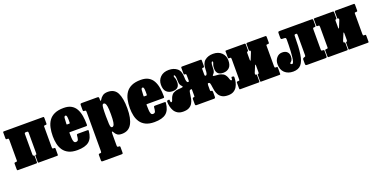

<svg xmlns="http://www.w3.org/2000/svg" viewBox="-20 -1350 4768 2420"><g transform="rotate(-20 2364.0 -140.0)"><path d="M255 -125.5Q255 -105 263.5 -105H264Q271 -105 273.2 -102Q275.5 -99 275.5 -88V-15Q275.5 -6 272.8 -3Q270 0 261.5 0H19Q10 0 7.5 -3.2Q5 -6.5 5 -16V-89Q5 -99.5 9.2 -102.2Q13.5 -105 23 -105H28Q38 -105 41.5 -107.2Q45 -109.5 45 -119V-393Q45 -406 42.5 -410.8Q40 -415.5 27 -415.5H18Q10 -415.5 7.5 -418.8Q5 -422 5 -430.5V-509Q5 -517.5 8.8 -518.8Q12.5 -520 20.5 -520H541Q550 -520 552.5 -516.8Q555 -513.5 555 -504V-431.5Q555 -421 551 -418.2Q547 -415.5 537 -415.5H532Q522.5 -415.5 518.8 -413.2Q515 -411 515 -401.5V-127.5Q515 -114.5 517.5 -109.8Q520 -105 533 -105H542Q550.5 -105 552.8 -101.8Q555 -98.5 555 -90V-11Q555 -3 551.5 -1.5Q548 0 539.5 0H296.5Q288.5 0 287 -3.8Q285.5 -7.5 285.5 -15.5V-90.5Q285.5 -99 287.5 -102Q289.5 -105 296.5 -105H297Q302.5 -105 303.8 -108.2Q305 -111.5 305 -124.5V-395Q305 -406.5 301.2 -411Q297.5 -415.5 286 -415.5H277Q265 -415.5 260 -412.2Q255 -409 255 -396Z M575 -250Q575 -310 586 -362.5Q597 -415 624.5 -455Q652 -495 700.8 -517.5Q749.5 -540 825 -540Q887 -540 926.8 -517Q966.5 -494 988.8 -453.5Q1011 -413 1020 -359.5Q1029 -306 1029 -245Q1029 -233.5 1026.2 -229.8Q1023.5 -226 1012 -226H799Q788.5 -226 788 -223.2Q787.5 -220.5 787.5 -211Q788 -175.5 789.8 -146.5Q791.5 -117.5 799.2 -100.2Q807 -83 825 -83Q851 -83 857.5 -102.5Q864 -122 867 -161Q868 -173 885 -173H1011Q1021.5 -173 1023.5 -170.8Q1025.5 -168.5 1025 -160Q1017.5 -64.5 966 -22.2Q914.5 20 808 20Q738.5 20 693 -2.2Q647.5 -24.5 621.8 -62.5Q596 -100.5 585.5 -149Q575 -197.5 575 -250ZM803 -329H821Q831.5 -329 832.5 -330.8Q833.5 -332.5 834 -342.5Q835.5 -384 832 -412.5Q828.5 -441 814 -441Q797 -441 794.2 -415Q791.5 -389 790 -347.5Q789.5 -336.5 789.8 -332.8Q790 -329 803 -329Z M1041 -441V-497.5Q1041 -513 1046 -516.5Q1051 -520 1065.5 -520H1268.5Q1279 -520 1285 -516.8Q1291 -513.5 1291 -502V-475Q1291 -464 1295.8 -464.2Q1300.5 -464.5 1307.5 -477Q1322 -503 1347.5 -521.5Q1373 -540 1417 -540Q1506.5 -540 1542.8 -468Q1579 -396 1579 -261Q1579 -126 1537.8 -53.5Q1496.5 19 1407 19Q1366 19 1345.5 4Q1325 -11 1311.5 -37Q1303.5 -52.5 1297.2 -51.2Q1291 -50 1291 -13V129Q1291 145 1294.2 150Q1297.5 155 1310.5 155H1313.5Q1323.5 155 1327.2 157.8Q1331 160.5 1331 171V239Q1331 254 1326.5 257Q1322 260 1306.5 260H1063.5Q1048.5 260 1044.8 256Q1041 252 1041 238V174Q1041 162.5 1044.2 158.8Q1047.5 155 1059.5 155H1061.5Q1074.5 155 1077.8 150.2Q1081 145.5 1081 128.5V-389Q1081 -406.5 1077 -410.8Q1073 -415 1063.5 -415H1058.5Q1047.5 -415 1044.2 -419.2Q1041 -423.5 1041 -441ZM1291 -261Q1291 -189 1293.8 -155.5Q1296.5 -122 1302.5 -112.5Q1308.5 -103 1319 -103Q1328.5 -103 1337.8 -112.5Q1347 -122 1353 -155.5Q1359 -189 1359 -261Q1359 -333 1353 -366.5Q1347 -400 1337.8 -409.5Q1328.5 -419 1319 -419Q1308.5 -419 1302.5 -409.5Q1296.5 -400 1293.8 -366.5Q1291 -333 1291 -261Z M1609 -250Q1609 -310 1620 -362.5Q1631 -415 1658.5 -455Q1686 -495 1734.8 -517.5Q1783.5 -540 1859 -540Q1921 -540 1960.8 -517Q2000.5 -494 2022.8 -453.5Q2045 -413 2054 -359.5Q2063 -306 2063 -245Q2063 -233.5 2060.2 -229.8Q2057.5 -226 2046 -226H1833Q1822.5 -226 1822 -223.2Q1821.5 -220.5 1821.5 -211Q1822 -175.5 1823.8 -146.5Q1825.5 -117.5 1833.2 -100.2Q1841 -83 1859 -83Q1885 -83 1891.5 -102.5Q1898 -122 1901 -161Q1902 -173 1919 -173H2045Q2055.5 -173 2057.5 -170.8Q2059.5 -168.5 2059 -160Q2051.5 -64.5 2000 -22.2Q1948.5 20 1842 20Q1772.5 20 1727 -2.2Q1681.5 -24.5 1655.8 -62.5Q1630 -100.5 1619.5 -149Q1609 -197.5 1609 -250ZM1837 -329H1855Q1865.5 -329 1866.5 -330.8Q1867.5 -332.5 1868 -342.5Q1869.5 -384 1866 -412.5Q1862.5 -441 1848 -441Q1831 -441 1828.2 -415Q1825.5 -389 1824 -347.5Q1823.5 -336.5 1823.8 -332.8Q1824 -329 1837 -329Z M2981 -164Q2980.5 -135.5 2974 -103.8Q2967.5 -72 2951.2 -43.8Q2935 -15.5 2906 2.2Q2877 20 2831 20Q2781.5 20 2752.2 3.5Q2723 -13 2707.8 -39.2Q2692.5 -65.5 2686 -95Q2679.5 -124.5 2676.8 -150.8Q2674 -177 2669 -193.5Q2664 -210 2651 -210H2649Q2640 -210 2637.8 -205.2Q2635.5 -200.5 2635 -184V-122Q2635 -110.5 2637.2 -107.8Q2639.5 -105 2647.5 -105H2649.5Q2660 -105 2662.5 -99Q2665 -93 2665 -82V-19.5Q2665 0 2648.5 0H2411.5Q2395 0 2395 -19.5V-82Q2395 -93 2397.5 -99Q2400 -105 2410.5 -105H2411.5Q2420 -105 2422.5 -107.8Q2425 -110.5 2425 -122V-196Q2425 -212.5 2422.8 -211.2Q2420.5 -210 2411.5 -210H2409.5Q2396.5 -210 2391.5 -193.5Q2386.5 -177 2383.8 -150.8Q2381 -124.5 2374.5 -95Q2368 -65.5 2352.8 -39.2Q2337.5 -13 2308.2 3.5Q2279 20 2229.5 20Q2184 20 2154.8 2.2Q2125.5 -15.5 2109.2 -43.8Q2093 -72 2086.5 -103.8Q2080 -135.5 2079.5 -164Q2079.5 -171 2081 -175.5Q2082.5 -180 2091.5 -181.5L2097.5 -182.5Q2106.5 -184 2110.2 -183.5Q2114 -183 2115 -175.5Q2117 -158.5 2118.2 -151Q2119.5 -143.5 2126 -143.5Q2137.5 -143.5 2142.2 -157.2Q2147 -171 2154 -190.8Q2161 -210.5 2176.8 -229.5Q2192.5 -248.5 2225.5 -259Q2243 -264.5 2263.2 -266.2Q2283.5 -268 2300.5 -269.2Q2317.5 -270.5 2325 -274Q2332.5 -277.5 2324 -286.5Q2315 -296.5 2308 -306.2Q2301 -316 2297 -333Q2293 -350 2293 -381Q2293 -413.5 2288 -431.5Q2283 -449.5 2274.5 -449.5Q2266.5 -449.5 2266.5 -440Q2266.5 -430 2270.5 -422.8Q2274.5 -415.5 2278.5 -400.5Q2282.5 -385.5 2282.5 -353Q2282.5 -313.5 2260.5 -290.5Q2238.5 -267.5 2189.5 -267.5Q2141 -267.5 2109.5 -297.5Q2078 -327.5 2078 -393.5Q2078 -455 2119.8 -496Q2161.5 -537 2233.5 -537Q2301 -537 2344.5 -501.2Q2388 -465.5 2388 -381Q2388 -348.5 2393.8 -329.2Q2399.5 -310 2412 -310H2414Q2421.5 -310 2423.5 -314.8Q2425.5 -319.5 2425.5 -329L2425 -388.5Q2425 -406 2422 -410.5Q2419 -415 2409 -415H2406Q2396.5 -415 2394.8 -419Q2393 -423 2393 -436V-503Q2393 -514.5 2396.5 -517.2Q2400 -520 2411 -520H2649.5Q2661 -520 2664.2 -517.2Q2667.5 -514.5 2667.5 -503V-436Q2667.5 -423 2665.2 -419Q2663 -415 2653.5 -415H2651.5Q2641.5 -415 2638.2 -412Q2635 -409 2635 -391V-329Q2635.5 -319.5 2637.2 -314.8Q2639 -310 2646.5 -310H2648.5Q2661 -310 2666.8 -329.2Q2672.5 -348.5 2672.5 -381Q2672.5 -465.5 2716 -501.2Q2759.5 -537 2827 -537Q2899 -537 2940.8 -496Q2982.5 -455 2982.5 -393.5Q2982.5 -327.5 2951.2 -297.5Q2920 -267.5 2871 -267.5Q2822.5 -267.5 2800.2 -290.5Q2778 -313.5 2778 -353Q2778 -385.5 2782 -400.5Q2786 -415.5 2790 -422.8Q2794 -430 2794 -440Q2794 -449.5 2786 -449.5Q2777.5 -449.5 2772.5 -431.5Q2767.5 -413.5 2767.5 -381Q2767.5 -350 2763.5 -333Q2759.5 -316 2752.8 -306.2Q2746 -296.5 2736.5 -286.5Q2728 -277.5 2735.5 -274Q2743 -270.5 2760 -269.2Q2777 -268 2797.5 -266.2Q2818 -264.5 2835 -259Q2868 -248.5 2883.8 -229.5Q2899.5 -210.5 2906.5 -190.8Q2913.5 -171 2918.5 -157.2Q2923.5 -143.5 2934.5 -143.5Q2941 -143.5 2942.2 -151Q2943.5 -158.5 2945.5 -175.5Q2946.5 -183 2950.2 -183.5Q2954 -184 2963 -182.5L2969 -181.5Q2978 -180 2979.5 -175.5Q2981 -171 2981 -164Z M3497.5 -127.5Q3497.5 -114.5 3500 -109.8Q3502.5 -105 3515.5 -105H3524.5Q3533 -105 3535.2 -101.8Q3537.5 -98.5 3537.5 -90V-11Q3537.5 -3 3534 -1.5Q3530.5 0 3522 0H3279Q3271 0 3269.5 -3.8Q3268 -7.5 3268 -15.5V-90.5Q3268 -105 3276.5 -105H3279Q3283.5 -105 3285.5 -108.2Q3287.5 -111.5 3287.5 -124.5V-209.5Q3287.5 -224 3284 -225.8Q3280.5 -227.5 3277.5 -220L3246 -144Q3244.5 -140.5 3241.2 -132.8Q3238 -125 3238 -118.5Q3238 -105 3247 -105H3248.5Q3255 -105 3256.5 -102Q3258 -99 3258 -88V-15Q3258 -6 3255.2 -3Q3252.5 0 3244 0H3001.5Q2992.5 0 2990 -3.2Q2987.5 -6.5 2987.5 -16V-89Q2987.5 -99.5 2991.8 -102.2Q2996 -105 3005.5 -105H3010.5Q3020.5 -105 3024 -107.2Q3027.5 -109.5 3027.5 -119V-393Q3027.5 -406 3025 -410.8Q3022.5 -415.5 3009.5 -415.5H3000.5Q2992.5 -415.5 2990 -418.8Q2987.5 -422 2987.5 -430.5V-509.5Q2987.5 -518 2991.2 -519.2Q2995 -520.5 3003 -520.5H3244Q3257.5 -520.5 3257.5 -505V-430Q3257.5 -415.5 3250 -415.5H3247.5Q3243 -415.5 3240.2 -412.2Q3237.5 -409 3237.5 -396V-311Q3237.5 -291.5 3241.5 -293.8Q3245.5 -296 3250 -306.5L3283 -388Q3284.5 -391 3286 -397Q3287.5 -403 3287.5 -405Q3287.5 -415.5 3278 -415.5H3276.5Q3271 -415.5 3269.5 -418.5Q3268 -421.5 3268 -432.5V-505.5Q3268 -514.5 3270.8 -517.5Q3273.5 -520.5 3282 -520.5H3523.5Q3532.5 -520.5 3535 -517.2Q3537.5 -514 3537.5 -504.5V-431.5Q3537.5 -421 3533.5 -418.2Q3529.5 -415.5 3519.5 -415.5H3514.5Q3505 -415.5 3501.2 -413.2Q3497.5 -411 3497.5 -401.5Z M3547.5 -135Q3547.5 -185.5 3577 -220.2Q3606.5 -255 3651.5 -255Q3694.5 -255 3717.5 -233Q3740.5 -211 3740.5 -171Q3740.5 -138.5 3731 -123.5Q3721.5 -108.5 3712 -102Q3702.5 -95.5 3702.5 -89Q3702.5 -80 3710.5 -77.5Q3718.5 -75 3723.5 -75Q3734.5 -75 3741.8 -97.5Q3749 -120 3753.2 -156.5Q3757.5 -193 3759.8 -235Q3762 -277 3762.8 -317Q3763.5 -357 3763.5 -386Q3763.5 -407 3756.8 -411Q3750 -415 3729 -415H3722.5Q3706 -415 3699.8 -418.2Q3693.5 -421.5 3693.5 -439V-491Q3693.5 -509.5 3696.8 -514.8Q3700 -520 3718.5 -520H4139.5Q4157 -520 4159.8 -514.8Q4162.5 -509.5 4162.5 -492V-440Q4162.5 -424.5 4160 -419.8Q4157.5 -415 4145.5 -415H4143.5Q4130.5 -415 4126.5 -411.2Q4122.5 -407.5 4122.5 -391V-124Q4122.5 -111.5 4126.5 -108.2Q4130.5 -105 4142.5 -105H4143.5Q4156 -105 4159.2 -102.8Q4162.5 -100.5 4162.5 -88V-25Q4162.5 -8 4158.2 -4Q4154 0 4137.5 0H3900.5Q3883.5 0 3878 -4Q3872.5 -8 3872.5 -26V-81Q3872.5 -94.5 3885.8 -99.8Q3899 -105 3908.5 -105H3894.5Q3904.5 -105 3908.5 -108.2Q3912.5 -111.5 3912.5 -129V-383Q3912.5 -403.5 3910.5 -409.2Q3908.5 -415 3898.5 -415H3892.5Q3879.5 -415 3876.5 -409.5Q3873.5 -404 3873.5 -390.5Q3873.5 -244 3860 -153.5Q3846.5 -63 3810 -21.5Q3773.5 20 3703.5 20Q3634.5 20 3591 -20Q3547.5 -60 3547.5 -135Z M4682.5 -127.5Q4682.5 -114.5 4685 -109.8Q4687.5 -105 4700.5 -105H4709.5Q4718 -105 4720.2 -101.8Q4722.5 -98.5 4722.5 -90V-11Q4722.5 -3 4719 -1.5Q4715.5 0 4707 0H4464Q4456 0 4454.5 -3.8Q4453 -7.5 4453 -15.5V-90.5Q4453 -105 4461.5 -105H4464Q4468.5 -105 4470.5 -108.2Q4472.5 -111.5 4472.5 -124.5V-209.5Q4472.5 -224 4469 -225.8Q4465.5 -227.5 4462.5 -220L4431 -144Q4429.5 -140.5 4426.2 -132.8Q4423 -125 4423 -118.5Q4423 -105 4432 -105H4433.5Q4440 -105 4441.5 -102Q4443 -99 4443 -88V-15Q4443 -6 4440.2 -3Q4437.5 0 4429 0H4186.5Q4177.5 0 4175 -3.2Q4172.5 -6.5 4172.5 -16V-89Q4172.5 -99.5 4176.8 -102.2Q4181 -105 4190.5 -105H4195.5Q4205.5 -105 4209 -107.2Q4212.5 -109.5 4212.5 -119V-393Q4212.5 -406 4210 -410.8Q4207.5 -415.5 4194.5 -415.5H4185.5Q4177.5 -415.5 4175 -418.8Q4172.5 -422 4172.5 -430.5V-509.5Q4172.5 -518 4176.2 -519.2Q4180 -520.5 4188 -520.5H4429Q4442.5 -520.5 4442.5 -505V-430Q4442.5 -415.5 4435 -415.5H4432.5Q4428 -415.5 4425.2 -412.2Q4422.5 -409 4422.5 -396V-311Q4422.5 -291.5 4426.5 -293.8Q4430.5 -296 4435 -306.5L4468 -388Q4469.5 -391 4471 -397Q4472.5 -403 4472.5 -405Q4472.5 -415.5 4463 -415.5H4461.5Q4456 -415.5 4454.5 -418.5Q4453 -421.5 4453 -432.5V-505.5Q4453 -514.5 4455.8 -517.5Q4458.5 -520.5 4467 -520.5H4708.5Q4717.5 -520.5 4720 -517.2Q4722.5 -514 4722.5 -504.5V-431.5Q4722.5 -421 4718.5 -418.2Q4714.5 -415.5 4704.5 -415.5H4699.5Q4690 -415.5 4686.2 -413.2Q4682.5 -411 4682.5 -401.5Z"/></g></svg>

Font: Besley* Condensed Fatface
Style: Regular
Weight: 900
Width: 3
Designer: Owen Earl
Foundry: indestructible type*
Version: Version 3.000; ttfautohint (v1.8.3)